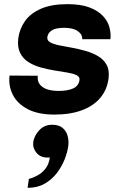

<svg xmlns="http://www.w3.org/2000/svg" viewBox="-20 -540 594 925"><path d="M242 12Q163 12 113 -14.5Q63 -41 41.5 -84Q20 -127 26 -176L162 -175Q159 -151 171 -134.5Q183 -118 206.5 -110Q230 -102 263 -102Q306 -102 332.5 -114Q359 -126 363 -155Q365 -170 348.5 -178Q332 -186 304 -190.5Q276 -195 242.5 -200.5Q209 -206 176.5 -215Q144 -224 117.5 -240.5Q91 -257 77 -285Q63 -313 68 -355Q74 -401 100.5 -438.5Q127 -476 177.5 -498Q228 -520 305 -520Q370 -520 411.5 -504Q453 -488 476.5 -462.5Q500 -437 507.5 -407.5Q515 -378 512 -351H376Q378 -373 355.5 -389.5Q333 -406 290 -406Q249 -406 230 -394Q211 -382 208 -361Q206 -345 222 -336Q238 -327 266 -321.5Q294 -316 327 -310Q360 -304 393 -294.5Q426 -285 452.5 -269.5Q479 -254 493.5 -228Q508 -202 503 -162Q496 -108 463.5 -69Q431 -30 375 -9Q319 12 242 12ZM113 365Q113 365 114.5 354Q116 343 117.5 332.5Q119 322 119 322Q119 322 133 317.5Q147 313 166 302Q185 291 200.5 270.5Q216 250 220 218Q218 219 214.5 219Q211 219 208 219Q175 219 156 196.5Q137 174 140 145Q145 113 169.5 87Q194 61 231 61Q264 61 282 76.5Q300 92 306 115.5Q312 139 309 163Q305 193 291.5 227.5Q278 262 254 293.5Q230 325 195 345Q160 365 113 365Z"/></svg>

Font: Inclusive Sans
Style: Italic
Weight: 400
Italic angle: -7°
Designer: Olivia King
Foundry: Olivia King
Version: Version 2.004